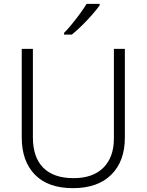

<svg xmlns="http://www.w3.org/2000/svg" viewBox="-20 -968 762 998"><path d="M629 -252Q629 -130 558.5 -60Q488 10 359 10Q230 10 161.5 -60Q93 -130 93 -254V-714H151V-254Q151 -150 205 -96Q259 -42 362 -42Q463 -42 517.5 -96.5Q572 -151 572 -248V-714H629ZM498 -940Q483 -919 458.5 -891Q434 -863 406 -835.5Q378 -808 353 -788H313V-797Q332 -816 354 -843Q376 -870 396.5 -898Q417 -926 430 -948H498Z"/></svg>

Font: Noto Traditional Nushu Light
Style: Regular
Weight: 300
Designer: LIU Zhao
Foundry: LiuZhao Studio
Version: Version 2.003; ttfautohint (v1.8.4.7-5d5b)